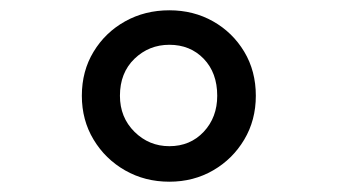

<svg xmlns="http://www.w3.org/2000/svg" viewBox="-20 -803 656 373"><path d="M309 -519Q349.5 -519 375.8 -547Q402 -575 402 -617Q402 -661.5 375.8 -688.8Q349.5 -716 309 -716Q269.5 -716 241.2 -688.8Q213 -661.5 213 -617Q213 -575 241.2 -547Q269.5 -519 309 -519ZM309 -450Q261.5 -450 223 -472Q184.5 -494 161.8 -531.8Q139 -569.5 139 -617Q139 -665 161.8 -702.5Q184.5 -740 223 -761.5Q261.5 -783 309 -783Q356 -783 394 -761.5Q432 -740 454.5 -702.5Q477 -665 477 -617Q477 -569.5 454.5 -531.8Q432 -494 394 -472Q356 -450 309 -450Z"/></svg>

Font: Overpass Mono Light Light
Style: Regular
Weight: 300
Monospace: yes
Version: Version 4.000